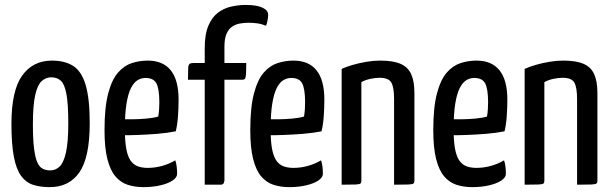

<svg xmlns="http://www.w3.org/2000/svg" viewBox="-20 -759 2513 789"><path d="M184 10Q146.1 10 116.6 0.7Q87.2 -8.6 67.1 -35.6Q47.1 -62.6 37.1 -114.1Q27 -165.6 27 -249.9Q27 -387.4 71.3 -448.7Q115.5 -510 193.4 -510Q246.3 -510 280.7 -488.1Q315 -466.3 331.8 -410.3Q348.7 -354.2 348.7 -252.5Q348.7 -112.8 306.7 -51.4Q264.6 10 184 10ZM186.3 -58.7Q208.3 -58.7 224.9 -74.5Q241.5 -90.3 251 -132.3Q260.6 -174.3 260.6 -252Q260.6 -331.8 253 -372.5Q245.4 -413.3 230 -427.3Q214.6 -441.3 190.5 -441.3Q168.2 -441.3 151.1 -425.6Q134 -409.9 124.6 -368Q115.2 -326.2 115.2 -248.1Q115.2 -186.6 120 -148.6Q124.7 -110.6 133.5 -91.4Q142.2 -72.2 155.9 -65.4Q169.5 -58.7 186.3 -58.7Z M569.4 10Q534.7 10 505.4 0.6Q476 -8.9 454.6 -33.8Q433.2 -58.8 421.4 -104.9Q409.5 -151.1 409.5 -224.2Q409.5 -318.1 424.6 -374.9Q439.6 -431.8 465 -460.8Q490.4 -489.8 522.2 -499.9Q554 -510 586.9 -510Q649.7 -510 681.8 -469.9Q713.9 -429.8 713.9 -349.5Q713.9 -315.9 711.4 -281.1Q708.9 -246.3 702.3 -219.4Q667.7 -212.4 625.8 -209Q583.9 -205.7 545.8 -204.4Q507.7 -203 483.3 -203.2Q459 -203.4 459 -203.4L460.2 -269.5Q460.2 -269.5 479 -269Q497.7 -268.5 525.6 -268.8Q553.4 -269.2 581.9 -271.7Q610.4 -274.2 630.2 -280Q632.8 -293.9 633.8 -309.9Q634.8 -325.9 634.8 -340.1Q634.5 -394.4 622.6 -416.6Q610.7 -438.7 577.6 -438.7Q560.7 -438.7 545.3 -429.5Q530 -420.2 518.1 -396.9Q506.3 -373.5 499.7 -332.4Q493.1 -291.3 493.1 -227.4Q493.1 -180 498.6 -149.2Q504.1 -118.5 515.3 -101.1Q526.6 -83.6 544.5 -76.3Q562.4 -69.1 586.6 -69.1Q617.1 -69.1 646.4 -77.3Q675.7 -85.5 700.3 -100.2Q704.6 -88.4 706.3 -72.7Q707.9 -57 707.9 -45Q707.9 -29.5 688.8 -16.9Q669.6 -4.4 638.3 2.8Q607 10 569.4 10Z M821.3 0V-431.3H752.5Q752.5 -463.7 753.3 -478.1Q754.1 -492.5 758.7 -496.2Q763.3 -500 773.5 -500H821.3V-560.5Q821.3 -618.5 836.6 -654Q851.9 -689.5 876.7 -707.6Q901.5 -725.8 931.3 -732.2Q961 -738.7 989.3 -738.7Q1035.2 -738.7 1058.6 -727.6Q1081.9 -716.6 1081.9 -698Q1081.9 -688.2 1079.6 -675.9Q1077.3 -663.7 1073.4 -653.2Q1054.7 -660.8 1036.9 -663.1Q1019.1 -665.5 1002.2 -665.5Q982.5 -665.5 964.7 -662.1Q946.8 -658.8 932.7 -648.6Q918.5 -638.5 910.4 -619Q902.3 -599.5 902.3 -566.9V-500H991.9Q991.9 -468.3 990.7 -453.6Q989.6 -438.8 986.3 -435.1Q983 -431.3 974.8 -431.3H902.3V-16.5Q902.3 -14.7 899.8 -7.4Q897.3 0 885.8 0Z M1168.4 10Q1133.7 10 1104.4 0.6Q1075 -8.9 1053.6 -33.8Q1032.2 -58.8 1020.4 -104.9Q1008.5 -151.1 1008.5 -224.2Q1008.5 -318.1 1023.6 -374.9Q1038.6 -431.8 1064 -460.8Q1089.4 -489.8 1121.2 -499.9Q1153 -510 1185.9 -510Q1248.7 -510 1280.8 -469.9Q1312.9 -429.8 1312.9 -349.5Q1312.9 -315.9 1310.4 -281.1Q1307.9 -246.3 1301.3 -219.4Q1266.7 -212.4 1224.8 -209Q1182.9 -205.7 1144.8 -204.4Q1106.7 -203 1082.3 -203.2Q1058 -203.4 1058 -203.4L1059.2 -269.5Q1059.2 -269.5 1078 -269Q1096.7 -268.5 1124.6 -268.8Q1152.4 -269.2 1180.9 -271.7Q1209.4 -274.2 1229.2 -280Q1231.8 -293.9 1232.8 -309.9Q1233.8 -325.9 1233.8 -340.1Q1233.5 -394.4 1221.6 -416.6Q1209.7 -438.7 1176.6 -438.7Q1159.7 -438.7 1144.3 -429.5Q1129 -420.2 1117.1 -396.9Q1105.3 -373.5 1098.7 -332.4Q1092.1 -291.3 1092.1 -227.4Q1092.1 -180 1097.6 -149.2Q1103.1 -118.5 1114.3 -101.1Q1125.6 -83.6 1143.5 -76.3Q1161.4 -69.1 1185.6 -69.1Q1216.1 -69.1 1245.4 -77.3Q1274.7 -85.5 1299.3 -100.2Q1303.6 -88.4 1305.3 -72.7Q1306.9 -57 1306.9 -45Q1306.9 -29.5 1287.8 -16.9Q1268.6 -4.4 1237.3 2.8Q1206 10 1168.4 10Z M1384 0V-475.9Q1403.9 -485 1430.7 -492.7Q1457.5 -500.4 1486.8 -505.2Q1516.1 -510 1542.5 -510Q1595.3 -510 1625.9 -496.7Q1656.5 -483.5 1669.7 -454.2Q1683 -425 1683 -376.4V-16.5Q1683 -8.2 1679.1 -4.9Q1675.2 -1.6 1657.8 -0.8Q1640.5 0 1599.4 0V-352.3Q1599.4 -399.4 1588.3 -419.4Q1577.2 -439.4 1539.6 -439.4Q1523.3 -439.4 1502.2 -435Q1481.1 -430.6 1465 -421.4V-16.5Q1465 -8.2 1461.4 -4.9Q1457.8 -1.6 1440.8 -0.8Q1423.8 0 1384 0Z M1920.4 10Q1885.7 10 1856.4 0.6Q1827 -8.9 1805.6 -33.8Q1784.2 -58.8 1772.4 -104.9Q1760.5 -151.1 1760.5 -224.2Q1760.5 -318.1 1775.6 -374.9Q1790.6 -431.8 1816 -460.8Q1841.4 -489.8 1873.2 -499.9Q1905 -510 1937.9 -510Q2000.7 -510 2032.8 -469.9Q2064.9 -429.8 2064.9 -349.5Q2064.9 -315.9 2062.4 -281.1Q2059.9 -246.3 2053.3 -219.4Q2018.7 -212.4 1976.8 -209Q1934.9 -205.7 1896.8 -204.4Q1858.7 -203 1834.3 -203.2Q1810 -203.4 1810 -203.4L1811.2 -269.5Q1811.2 -269.5 1830 -269Q1848.7 -268.5 1876.6 -268.8Q1904.4 -269.2 1932.9 -271.7Q1961.4 -274.2 1981.2 -280Q1983.8 -293.9 1984.8 -309.9Q1985.8 -325.9 1985.8 -340.1Q1985.5 -394.4 1973.6 -416.6Q1961.7 -438.7 1928.6 -438.7Q1911.7 -438.7 1896.3 -429.5Q1881 -420.2 1869.1 -396.9Q1857.3 -373.5 1850.7 -332.4Q1844.1 -291.3 1844.1 -227.4Q1844.1 -180 1849.6 -149.2Q1855.1 -118.5 1866.3 -101.1Q1877.6 -83.6 1895.5 -76.3Q1913.4 -69.1 1937.6 -69.1Q1968.1 -69.1 1997.4 -77.3Q2026.7 -85.5 2051.3 -100.2Q2055.6 -88.4 2057.3 -72.7Q2058.9 -57 2058.9 -45Q2058.9 -29.5 2039.8 -16.9Q2020.6 -4.4 1989.3 2.8Q1958 10 1920.4 10Z M2136 0V-475.9Q2155.9 -485 2182.7 -492.7Q2209.5 -500.4 2238.8 -505.2Q2268.1 -510 2294.5 -510Q2347.3 -510 2377.9 -496.7Q2408.5 -483.5 2421.7 -454.2Q2435 -425 2435 -376.4V-16.5Q2435 -8.2 2431.1 -4.9Q2427.2 -1.6 2409.8 -0.8Q2392.5 0 2351.4 0V-352.3Q2351.4 -399.4 2340.3 -419.4Q2329.2 -439.4 2291.6 -439.4Q2275.3 -439.4 2254.2 -435Q2233.1 -430.6 2217 -421.4V-16.5Q2217 -8.2 2213.4 -4.9Q2209.8 -1.6 2192.8 -0.8Q2175.8 0 2136 0Z"/></svg>

Font: Yanone Kaffeesatz ExtraLight
Style: Regular
Weight: 200
Designer: Yanone (Cyrillic: Daniel Pouzeot, Huerta Tipografica, and Cyreal)
Foundry: Yanone
Version: Version 2.003